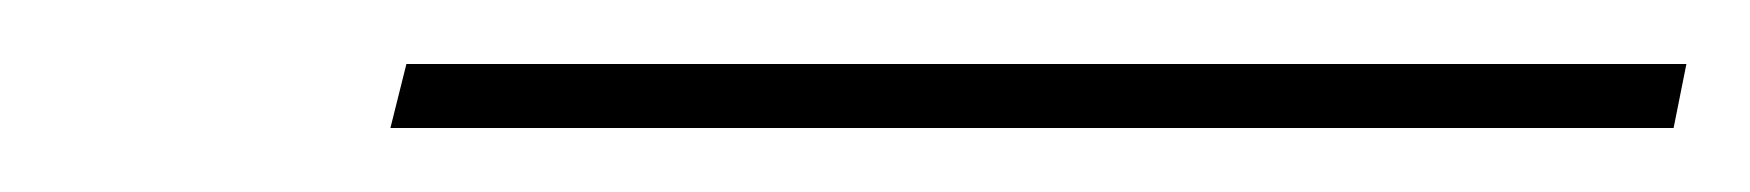

<svg xmlns="http://www.w3.org/2000/svg" viewBox="-20 -813 547 60"><path d="M102 -773H503L507 -793H107Z"/></svg>

Font: Noto Serif Display Condensed Thin
Style: Italic
Weight: 100
Width: 3
Italic angle: -12°
Designer: Monotype Design Team
Foundry: Monotype Imaging Inc.
Version: Version 2.009